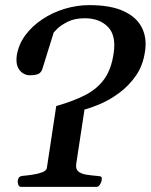

<svg xmlns="http://www.w3.org/2000/svg" viewBox="-20 -730 589 750"><path d="M62 0Q53.7 0 51 -9.8Q48.3 -19.5 49.3 -24.9Q51.8 -41.5 67.9 -43Q85.4 -44.4 106.9 -47.6Q128.4 -50.8 145 -57.1Q161.6 -63.5 163.1 -74.2L199.7 -315.9Q266.1 -334.5 313 -358.6Q359.9 -382.8 387.5 -421.4Q415 -460 423.8 -521Q434.6 -591.8 401.4 -625.2Q368.2 -658.7 311.5 -658.7Q271.5 -658.7 244.4 -645Q217.3 -631.3 203.6 -617.4Q189.9 -603.5 189.9 -603.5L145 -459Q139.6 -445.3 128.7 -440.7Q117.7 -436 94.7 -436Q82.5 -436 69.3 -444.1Q56.2 -452.1 49.1 -469Q42 -485.8 45.4 -512.2Q52.2 -556.2 78.9 -592.3Q105.5 -628.4 145.8 -655Q186 -681.6 233.4 -695.8Q280.8 -710 328.6 -710Q412.1 -710 462.9 -686.5Q513.7 -663.1 534.2 -622.1Q554.7 -581.1 546.4 -528.8Q538.6 -474.1 511 -434.6Q483.4 -395 446.5 -367.7Q409.7 -340.3 373.3 -324.7Q336.9 -309.1 310.1 -302.2L277.8 -90.3Q274.9 -69.3 286.1 -60.1Q297.4 -50.8 318.1 -47.6Q338.9 -44.4 362.3 -42.5Q372.6 -42 375.7 -39.1Q378.9 -36.1 377 -24.9Q376.5 -19.5 370.8 -9.8Q365.2 0 356.9 0Z"/></svg>

Font: Gelasio Medium
Style: Italic
Weight: 500
Italic angle: -8.5°
Designer: Eben Sorkin
Foundry: Eben Sorkin
Version: Version 1.008